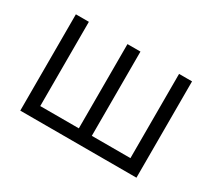

<svg xmlns="http://www.w3.org/2000/svg" viewBox="-103 -691 968 875"><g transform="rotate(30 381.0 -253.5)"><path d="M75.2 -506.8H143.6V-63.5H346.7V-506.8H415V-63.5H618.2V-506.8H686.5V0H75.2Z"/></g></svg>

Font: DINish
Style: Regular
Weight: 400
Designer: Bert Driehuis
Foundry: Playbeing
Version: Version 3.008; git-95204e4c-release